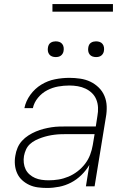

<svg xmlns="http://www.w3.org/2000/svg" viewBox="-20 -924 640 952"><path d="M213 8Q190 8 167.5 5Q145 2 125.5 -7Q106 -16 90 -30.5Q74 -45 65 -65Q56 -85 54 -107.5Q52 -130 56 -152Q59 -172 67 -191Q75 -210 89 -225.5Q103 -241 121 -252.5Q139 -264 158 -272Q177 -280 196.5 -285Q216 -290 235.5 -293Q255 -296 274.5 -296.5Q294 -297 313 -297H455L463 -349Q467 -370 466 -391Q465 -412 457.5 -430.5Q450 -449 436 -462.5Q422 -476 404 -484.5Q386 -493 365.5 -496.5Q345 -500 324 -500Q296 -500 268 -495Q240 -490 214 -476.5Q188 -463 168.5 -439.5Q149 -416 143 -388H101Q108 -423 130.5 -454Q153 -485 185 -504.5Q217 -524 253 -531Q289 -538 324 -538Q351 -538 378 -534Q405 -530 428 -519Q451 -508 469.5 -490Q488 -472 498 -448Q508 -424 509 -397Q510 -370 505 -343L449 0H406L423 -106Q407 -79 383.5 -56Q360 -33 332 -18.5Q304 -4 273.5 2Q243 8 213 8ZM221 -30Q246 -30 270.5 -34Q295 -38 319 -48Q343 -58 364.5 -74.5Q386 -91 402 -112Q418 -133 427 -157Q436 -181 440 -205L449 -259H313Q298 -259 282 -258.5Q266 -258 250 -256Q234 -254 218.5 -250.5Q203 -247 187 -241.5Q171 -236 156 -228.5Q141 -221 128.5 -209.5Q116 -198 109 -182.5Q102 -167 99 -151Q96 -134 98 -116.5Q100 -99 107 -84.5Q114 -70 126.5 -59Q139 -48 154 -41.5Q169 -35 186 -32.5Q203 -30 221 -30ZM456 -641Q447 -641 438.5 -644Q430 -647 424.5 -654Q419 -661 417.5 -670.5Q416 -680 418 -690Q419 -696 422 -702Q425 -708 431 -712Q437 -716 443.5 -717.5Q450 -719 456 -719Q466 -719 474.5 -716Q483 -713 488.5 -706Q494 -699 495.5 -689.5Q497 -680 495 -670Q494 -664 490.5 -658Q487 -652 481.5 -648Q476 -644 469.5 -642.5Q463 -641 456 -641ZM256 -641Q247 -641 238.5 -644Q230 -647 224.5 -654Q219 -661 217.5 -670.5Q216 -680 218 -690Q219 -696 222 -702Q225 -708 231 -712Q237 -716 243.5 -717.5Q250 -719 256 -719Q266 -719 274.5 -716Q283 -713 288.5 -706Q294 -699 295.5 -689.5Q297 -680 295 -670Q294 -664 290.5 -658Q287 -652 281.5 -648Q276 -644 269.5 -642.5Q263 -641 256 -641ZM540 -866H240V-904H540Z"/></svg>

Font: Iosevka Curly XLtExObl
Style: Regular
Weight: 200
Width: 7
Italic angle: -9°
Monospace: yes
Designer: Belleve Invis
Foundry: Belleve Invis
Version: Version 11.0.1; ttfautohint (v1.8.3)